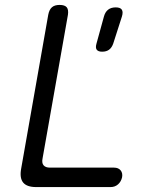

<svg xmlns="http://www.w3.org/2000/svg" viewBox="-20 -760 640 780"><path d="M127 0Q89 0 74 -18.5Q59 -37 66 -75L176 -700Q180 -721 191 -730.5Q202 -740 222 -740Q243 -740 251 -730.5Q259 -721 256 -700L153 -117Q149 -98 157 -88.5Q165 -79 183 -79H443Q461 -79 470 -68Q479 -57 476 -40Q472 -22 459.5 -11Q447 0 429 0ZM395 -550Q379 -550 373 -558Q367 -566 372 -583L402 -692Q407 -711 419 -720.5Q431 -730 450 -730Q469 -730 475 -720.5Q481 -711 475 -692L440 -583Q434 -566 423 -558Q412 -550 395 -550Z"/></svg>

Font: Maple Mono NL Light
Style: Italic
Weight: 300
Italic angle: -10°
Monospace: yes
Designer: subframe7536
Version: Version 7.000